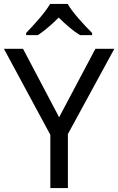

<svg xmlns="http://www.w3.org/2000/svg" viewBox="-20 -964 606 984"><path d="M114 -784H174C209 -807 245 -838 281 -874C317 -838 355 -805 390 -784H452V-795C408 -839 350 -902 327 -944H237C209 -896 152 -835 114 -795ZM283 -363 98 -714H0L238 -273V0H328V-277L566 -714H469Z"/></svg>

Font: Noto Sans Sunuwar
Style: Regular
Weight: 400
Designer: Anshuman Pandey
Foundry: Jamra Patel LLC
Version: Version 1.000